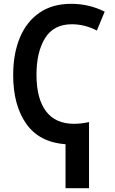

<svg xmlns="http://www.w3.org/2000/svg" viewBox="-20 -745 603 1005"><path d="M323 240V10Q186 0 117.5 -97Q49 -194 49 -352Q49 -465 84.5 -549Q120 -633 187.5 -679Q255 -725 353 -725Q446 -725 528 -684L487 -585Q424 -618 356 -618Q261 -618 216 -545.5Q171 -473 171 -354Q171 -229 220.5 -163Q270 -97 367 -97Q388 -97 408 -99.5Q428 -102 446 -106V240Z"/></svg>

Font: Noto Sans Mono SemiCondensed SemiBold
Style: Regular
Weight: 600
Width: 4
Designer: Monotype Design Team
Foundry: Monotype Imaging Inc.
Version: Version 2.014; ttfautohint (v1.8.4.7-5d5b)